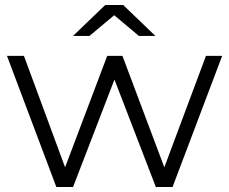

<svg xmlns="http://www.w3.org/2000/svg" viewBox="-20 -750 919 770"><path d="M206 0 8 -526H76L241 -79L410 -526H471L639 -79L806 -526H871L672 0H605L439 -431L273 0ZM273 -606 402 -730H474L603 -606H537L438 -689L339 -606Z"/></svg>

Font: Belfius21
Style: Regular
Weight: 400
Designer: Montserrat's base design by Julieta Ulanovsky, modified by Coast SPRL for Belfius Bank NV.
Foundry: Montserrat's base design by Julieta Ulanovsky, modified by Coast SPRL for Belfius Bank NV.
Version: Version 2.000;FEAKit 1.0